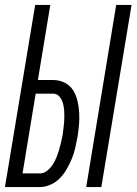

<svg xmlns="http://www.w3.org/2000/svg" viewBox="-21 -755 551 775"><path d="M327 0 448 -735H510L388 0ZM-1 0 121 -735H182L132 -432H193Q218 -432 239.5 -421.5Q261 -411 273.5 -391.5Q286 -372 291.5 -349Q297 -326 298.5 -301.5Q300 -277 298 -252.5Q296 -228 292 -203Q288 -181 283 -159Q278 -137 269.5 -116Q261 -95 249.5 -74.5Q238 -54 222 -37Q206 -20 184 -10Q162 0 141 0ZM70 -55H141Q156 -55 169.5 -66Q183 -77 192 -91Q201 -105 207 -120Q213 -135 217.5 -150Q222 -165 225.5 -180.5Q229 -196 232 -211V-212Q234 -228 236 -244Q238 -260 238.5 -276Q239 -292 238 -308Q237 -324 233 -338.5Q229 -353 219 -365Q209 -377 193 -377H123Z"/></svg>

Font: Iosevka SS04 Light
Style: Italic
Weight: 300
Italic angle: -9°
Monospace: yes
Designer: Belleve Invis
Foundry: Belleve Invis
Version: Version 19.0.0; ttfautohint (v1.8.4)